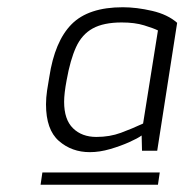

<svg xmlns="http://www.w3.org/2000/svg" viewBox="-20 -776 509 530"><path d="M92 -266 97 -300H421L416 -266ZM228 -356Q178 -356 142.5 -387Q107 -418 107 -488Q107 -506 110 -526.5Q113 -547 116 -563Q131 -662 177.5 -709Q224 -756 319 -756Q357 -756 400 -746Q443 -736 469 -713L414 -360H372L371 -402Q360 -394 336.5 -383.5Q313 -373 284 -364.5Q255 -356 228 -356ZM246 -398Q283 -398 314 -409.5Q345 -421 375 -435L416 -692Q404 -698 378 -706Q352 -714 316 -714Q266 -714 236 -697.5Q206 -681 190 -646Q174 -611 164 -555Q157 -518 157 -495Q157 -446 181.5 -422Q206 -398 246 -398Z"/></svg>

Font: Exo Thin Light
Style: Italic
Weight: 300
Italic angle: -9°
Version: Version 2.000